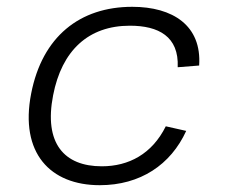

<svg xmlns="http://www.w3.org/2000/svg" viewBox="-20 -532 660 564"><path d="M527 -147.5 467 -161C426.5 -79.5 358 -43.5 279 -43.5C168.5 -43.5 108.5 -111 136 -252C161.5 -384 240 -456.5 361.5 -456.5C445.5 -456.5 506 -425 502 -334.5L565 -339.5C573 -457 487.5 -512 368.5 -512C214.5 -512 104 -424.5 71.5 -257C37.5 -82.5 127.5 12 273 12C392 12 481.5 -48 527 -147.5Z"/></svg>

Font: Monaspace Neon ExtraLight
Style: Italic
Weight: 200
Italic angle: -11°
Designer: Riley Cran & the Lettermatic Team
Foundry: Lettermatic
Version: Version 1.200 (Monaspace Neon)